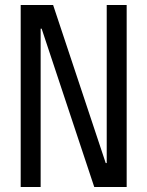

<svg xmlns="http://www.w3.org/2000/svg" viewBox="-20 -750 590 770"><path d="M63 0V-730H193L404 -96H408V-730H488V0H358L147 -635H143V0Z"/></svg>

Font: M PLUS Code Latin SemiExpanded
Style: Regular
Weight: 400
Width: 6
Designer: Coji Morishita
Foundry: UNDERFOREST DESIGN
Version: Version 1.002; ttfautohint (v1.8.3)